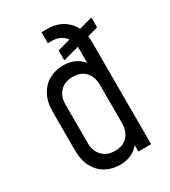

<svg xmlns="http://www.w3.org/2000/svg" viewBox="-186 -844 842 949"><g transform="rotate(-30 234.5 -369.0)"><path d="M240.2 -750Q310.6 -750 354.4 -704.8Q398.2 -659.5 398.2 -585.8V0H325.8V-70.5L338 -54.2Q319.9 -23 289.1 -5.4Q258.2 12.2 215.5 12.2Q171 12.2 135.1 -7.7Q99.2 -27.6 78.2 -66.5Q57.2 -105.4 57.2 -162V-381.2Q57.2 -437.5 78.2 -476.2Q99.2 -515 135.1 -534.9Q171 -554.8 215.5 -554.8Q258.2 -554.8 289.1 -537.2Q319.9 -519.6 338 -488.2L325.8 -472V-585.8Q325.8 -631.5 299.2 -659.5Q272.8 -687.5 227.8 -687.5H205.8V-750ZM228.9 -60.2Q275 -60.2 300.4 -88.1Q325.8 -115.9 325.8 -161.2V-381.2Q325.8 -427 300.2 -454.6Q274.6 -482.2 228.5 -482.2Q182.4 -482.2 156.1 -454.6Q129.8 -427 129.8 -381.2V-162Q129.8 -116.6 156.1 -88.4Q182.4 -60.2 228.9 -60.2ZM234.2 -573.2V-629.8L455.8 -690V-633.5Z"/></g></svg>

Font: Mohave Light
Style: Regular
Weight: 300
Designer: Gumpita Rahayu
Foundry: Tokotype
Version: Version 2.003